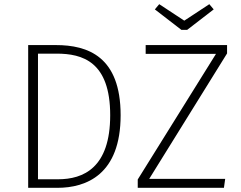

<svg xmlns="http://www.w3.org/2000/svg" viewBox="-20 -900 1157 920"><path d="M983 -880 863 -801 743 -880 722 -855 849 -757H877L1004 -855ZM248 -684H115V0H255C393 0 558 -63 558 -348C558 -629 401 -684 248 -684ZM1068 -684H678V-642H1015L640 -40V0H1053L1059 -43H695L1068 -644ZM251 -643C375 -643 508 -605 508 -348C508 -96 380 -41 258 -41H162V-643Z"/></svg>

Font: Fira Sans ExtraLight
Style: Regular
Weight: 200
Designer: bBox Type GmbH & Carrois Corporate GbR & Edenspiekermann AG
Foundry: bBox Type GmbH & Carrois Corporate GbR & Edenspiekermann AG
Version: Version 4.300;PS 004.300;hotconv 1.0.88;makeotf.lib2.5.64775